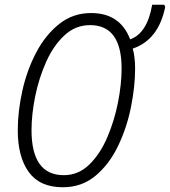

<svg xmlns="http://www.w3.org/2000/svg" viewBox="-20 -780 717 810"><path d="M245 10Q325 10 383 -38.5Q441 -87 478 -164Q515 -241 532.5 -328Q550 -415 550 -491Q550 -539 540 -575Q649 -612 677 -751L673 -760H622Q601 -639 529 -614Q487 -725 364 -725Q288 -725 230 -679Q172 -633 133 -559Q94 -485 74.5 -398Q55 -311 55 -230Q55 -118 101.5 -54Q148 10 245 10ZM249 -41Q113 -41 113 -231Q113 -297 128.5 -373.5Q144 -450 174.5 -518.5Q205 -587 251.5 -630.5Q298 -674 360 -674Q493 -674 493 -491Q493 -426 478 -349Q463 -272 433 -201.5Q403 -131 357 -86Q311 -41 249 -41Z"/></svg>

Font: Noto Sans Display SemiCondensed Light
Style: Italic
Weight: 300
Width: 4
Italic angle: -12°
Designer: Monotype Design Team
Foundry: Monotype Imaging Inc.
Version: Version 1.900